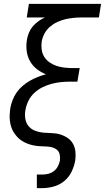

<svg xmlns="http://www.w3.org/2000/svg" viewBox="-20 -755 541 990"><path d="M170 215V145H199Q214 145 229.5 141Q245 137 258 127Q271 117 278.5 102.5Q286 88 289 73Q291 56 287.5 40.5Q284 25 272 16Q260 7 244 3.5Q228 0 211.5 0Q195 0 179 -1.5Q163 -3 147.5 -6.5Q132 -10 117.5 -16Q103 -22 90.5 -30.5Q78 -39 68 -50Q58 -61 50 -74Q42 -87 37.5 -101.5Q33 -116 31 -132Q29 -148 30 -164.5Q31 -181 33 -197Q37 -218 45 -239Q53 -260 66 -278.5Q79 -297 96.5 -312Q114 -327 134 -338.5Q154 -350 174.5 -358Q195 -366 217 -372Q191 -382 169.5 -399Q148 -416 134.5 -440Q121 -464 117.5 -493Q114 -522 119 -551Q122 -569 129.5 -587Q137 -605 149.5 -619.5Q162 -634 178 -645.5Q194 -657 212 -665H118L129 -735H501L490 -665H403Q382 -665 360.5 -663Q339 -661 317.5 -656Q296 -651 275.5 -641.5Q255 -632 237.5 -617Q220 -602 209.5 -582Q199 -562 195 -541Q192 -520 195 -499Q198 -478 208.5 -461.5Q219 -445 235.5 -433.5Q252 -422 271 -415.5Q290 -409 311.5 -406.5Q333 -404 354 -404H391L379 -334H342Q318 -334 293.5 -331.5Q269 -329 245 -322.5Q221 -316 198 -304.5Q175 -293 156 -275Q137 -257 126 -234Q115 -211 111 -187Q107 -165 110.5 -143Q114 -121 127 -105Q140 -89 160.5 -81Q181 -73 203 -71Q225 -69 248 -68.5Q271 -68 291.5 -61.5Q312 -55 329.5 -43Q347 -31 357 -12.5Q367 6 369 28Q371 50 368 72Q363 101 349.5 129.5Q336 158 312 178Q288 198 258 206.5Q228 215 199 215Z"/></svg>

Font: Iosevka Fixed
Style: Italic
Weight: 400
Italic angle: -9°
Monospace: yes
Designer: Belleve Invis
Foundry: Belleve Invis
Version: Version 33.2.4